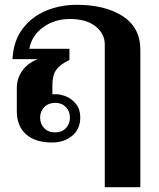

<svg xmlns="http://www.w3.org/2000/svg" viewBox="-20 -583 661 799"><path d="M416 -398Q416 -443 377.5 -473.5Q339 -504 271 -504Q207 -504 159.5 -469.5Q112 -435 102 -380H269V-333Q231 -316 214.5 -293Q198 -270 198 -229V-190Q203 -191 212 -191Q233 -191 256.5 -181Q280 -171 297 -149.5Q314 -128 314 -94Q314 -46 280.5 -18Q247 10 196 10Q127 10 88.5 -24Q50 -58 50 -120V-217Q50 -255 71.5 -287Q93 -319 137 -337H32Q36 -414 75 -464.5Q114 -515 173 -539Q232 -563 299 -563Q418 -563 491 -515.5Q564 -468 564 -376V196H416ZM271 -94Q271 -120 254 -137.5Q237 -155 210 -155Q182 -155 164.5 -137.5Q147 -120 147 -94Q147 -67 164 -49.5Q181 -32 210 -32Q237 -32 254 -49.5Q271 -67 271 -94Z"/></svg>

Font: Taviraj SemiBold
Style: Regular
Weight: 600
Designer: Katatrad Team
Foundry: CadsonDemak
Version: Version 1.001